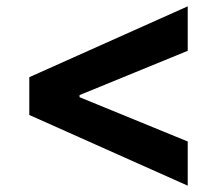

<svg xmlns="http://www.w3.org/2000/svg" viewBox="-20 -591 695 601"><path d="M71.7 -231.1V-349.4L567.6 -571.2V-432L224.5 -291.5L229 -298.9V-281.6L224.5 -288.6L567.6 -148.1V-9.8Z"/></svg>

Font: Inter Khmer Looped
Style: Regular
Weight: 400
Designer: Rasmus Andersson, Sovichet Tep
Foundry: Anagata Design
Version: Version 1.000